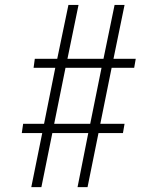

<svg xmlns="http://www.w3.org/2000/svg" viewBox="-20 -747 611 770"><path d="M105.5 3.4 149.4 -213.4H67.4L72.8 -250.5H156.7L201.7 -475.1H114.7L119.6 -511.2H209.5L254.4 -727.1H294.9L250.5 -511.2H395L439.5 -727.1H479.5L435.1 -511.2H524.4L518.1 -475.1H427.7L382.3 -250.5H479.5L473.1 -213.4H375L331.1 3.4H291L334 -213.4H189.9L146 3.4ZM197.3 -250.5H341.8L387.2 -475.1H242.7Z"/></svg>

Font: Comme ExtraLight
Style: Regular
Weight: 250
Version: Version 1.000;gftools[0.9.27]